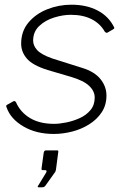

<svg xmlns="http://www.w3.org/2000/svg" viewBox="-20 -560 544 817"><path d="M209 10Q134 10 79.5 -22Q25 -54 8 -103Q4 -111 10 -114L37 -129Q40 -131 43 -129.5Q46 -128 48 -125Q67 -82 108 -57.5Q149 -33 210 -33Q233 -33 262.5 -39Q292 -45 319.5 -57.5Q347 -70 365 -91.5Q383 -113 383 -145Q383 -172 359.5 -194.5Q336 -217 282 -233L183 -262Q119 -282 94.5 -310.5Q70 -339 70 -374Q70 -427 101 -464Q132 -501 181 -520.5Q230 -540 284 -540Q348 -540 395 -515.5Q442 -491 465 -445Q467 -442 466 -439.5Q465 -437 461 -435L437 -421Q434 -420 431.5 -421Q429 -422 426 -425Q407 -459 370.5 -478Q334 -497 281 -497Q248 -497 210.5 -485.5Q173 -474 147 -449.5Q121 -425 121 -387Q121 -366 138 -347Q155 -328 203 -311L330 -271Q382 -255 407.5 -223.5Q433 -192 433 -153Q433 -113 413 -82.5Q393 -52 359.5 -31Q326 -10 286.5 0Q247 10 209 10ZM144 237Q141 237 140.5 234.5Q140 232 143 229L176 175Q179 170 178 167Q177 164 172 164H163Q159 164 157.5 162.5Q156 161 157 155L166 90Q168 80 175 80H224Q229 80 228 86L218 163Q216 167 216 170L174 229Q171 233 168 235Q165 237 158 237Z"/></svg>

Font: Libre Franklin ExtraLight
Style: Italic
Weight: 250
Italic angle: -8°
Designer: Pablo Impallari, Rodrigo Fuenzalida, Nhung Nguyen
Foundry: Impallari Type
Version: Version 3.000